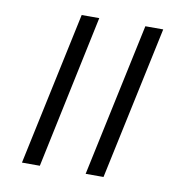

<svg xmlns="http://www.w3.org/2000/svg" viewBox="-67 -613 653 677"><g transform="rotate(10 259.5 -274.5)"><path d="M283 0H347L464 -549H400ZM55 0H119L235 -549H172Z"/></g></svg>

Font: Noto Serif Tamil Light
Style: Italic
Weight: 300
Italic angle: -12°
Designer: Indian Type Foundry, Tom Grace, and the Monotype Design Team
Foundry: Monotype Imaging Inc.
Version: Version 2.003